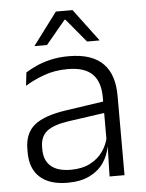

<svg xmlns="http://www.w3.org/2000/svg" viewBox="-51 -724 588 775"><g transform="rotate(-5 243.0 -336.0)"><path d="M423 0H362.5L365.5 -121.5L363 -131V-288.5V-321Q363 -384 331.2 -415.2Q299.5 -446.5 231.5 -446.5Q178.5 -446.5 135 -430.5Q91.5 -414.5 58.5 -394L64.5 -447.5Q82.5 -459 108 -470.8Q133.5 -482.5 166.8 -490.2Q200 -498 240 -498Q289 -498 323.8 -486Q358.5 -474 380.5 -451Q402.5 -428 412.8 -395.5Q423 -363 423 -322.5ZM191.5 10.5Q119 10.5 80.2 -24.5Q41.5 -59.5 41.5 -125V-138Q41.5 -202.5 81.2 -235.2Q121 -268 210 -281L373 -305L376 -259L217.5 -236.5Q155.5 -227.5 128.5 -205.8Q101.5 -184 101.5 -141.5V-132.5Q101.5 -87.5 129 -64Q156.5 -40.5 209.5 -40.5Q255 -40.5 287.2 -57Q319.5 -73.5 339.2 -101.2Q359 -129 365.5 -163.5L377.5 -120.5H365Q359 -86 338.8 -56Q318.5 -26 282.2 -7.8Q246 10.5 191.5 10.5ZM107 -552 204.5 -682H272L369.5 -552V-550.5H319.5L240 -646H236.5L157 -550.5H107Z"/></g></svg>

Font: Anek Kannada Light
Style: Regular
Weight: 300
Designer: Vaishnavi Murthy, Maithili Shingre (Kannada) & Yesha Goshar (Latin)
Foundry: Ek Type
Version: Version 1.003